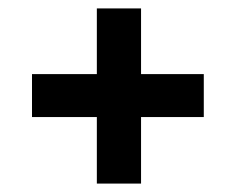

<svg xmlns="http://www.w3.org/2000/svg" viewBox="-20 -469 560 456"><path d="M464 -191H315V-33H210V-191H56V-293H210V-449H315V-293H464Z"/></svg>

Font: Enriqueta
Style: Bold
Weight: 700
Designer: Viviana Monsalve, Gustavo Ibarra
Foundry: 72Puntos
Version: Version 2.000